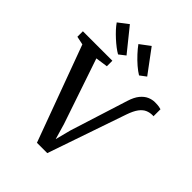

<svg xmlns="http://www.w3.org/2000/svg" viewBox="-295 -1144 1294 1294"><g transform="rotate(45 352.0 -497.0)"><path d="M293.5 7.5 41 -678 -19 -690.5V-743H262V-690.5L174.5 -678L333 -211L365.5 -99.5L394 -210L525 -624Q540 -671.5 562.2 -698.5Q584.5 -725.5 610.5 -737Q636.5 -748.5 663 -748.5Q688.5 -748.5 702.8 -745.8Q717 -743 722.5 -741V-674Q722.5 -674.5 720 -674.8Q717.5 -675 713 -675Q687 -675 664 -665Q641 -655 621.5 -629Q602 -603 585 -554L392 7.5ZM258.5 -800.5Q240.5 -810.5 218.8 -827.2Q197 -844 174.5 -864.5Q152 -885 132.5 -906.2Q113 -927.5 100 -946.5L171 -1001L304.5 -835.5L259.5 -800.5ZM458.5 -800.5Q435 -814.5 406.2 -839.2Q377.5 -864 351 -892.8Q324.5 -921.5 306.5 -946.5L379 -1001L503.5 -833.5L459.5 -800.5Z"/></g></svg>

Font: Merriweather 28pt SemiBold
Style: Regular
Weight: 600
Version: Version 2.100